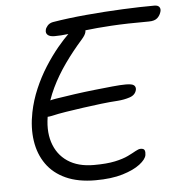

<svg xmlns="http://www.w3.org/2000/svg" viewBox="-52 -757 761 813"><g transform="rotate(-5 329.0 -350.5)"><path d="M321 7Q248 7 196 -16.5Q144 -40 114 -82.5Q84 -125 75.5 -181.5Q67 -238 80 -303Q90 -353 110.5 -401Q131 -449 158 -491.5Q185 -534 214 -569Q239 -599 263 -622.5Q287 -646 311 -646Q324 -646 330 -639.5Q336 -633 333 -621Q330 -609 315 -592Q275 -547 240.5 -498.5Q206 -450 181.5 -399Q157 -348 146 -295Q131 -224 148 -170.5Q165 -117 209 -87.5Q253 -58 320 -58Q375 -58 410 -65.5Q445 -73 466.5 -83.5Q488 -94 501 -101.5Q514 -109 523 -109Q537 -109 540 -101Q543 -93 541 -81Q538 -63 511.5 -42.5Q485 -22 437.5 -7.5Q390 7 321 7ZM162 -281Q139 -276 127.5 -280Q116 -284 112.5 -293.5Q109 -303 111 -312Q114 -326 133.5 -336.5Q153 -347 186 -352Q223 -358 266 -364Q309 -370 350.5 -374.5Q392 -379 427 -382.5Q462 -386 484 -386Q511 -386 519 -379Q527 -372 525 -360Q520 -338 496 -330Q472 -322 444 -320Q411 -318 373 -313.5Q335 -309 296 -303.5Q257 -298 222 -292.5Q187 -287 162 -281ZM202 -616Q182 -616 173 -624Q164 -632 167 -645Q168 -653 176.5 -663Q185 -673 200 -676Q266 -687 344.5 -694Q423 -701 499 -704.5Q575 -708 634 -708Q648 -708 654 -701Q660 -694 658 -683Q654 -666 642 -654.5Q630 -643 605 -643Q510 -643 445 -639Q380 -635 336 -629.5Q292 -624 260.5 -620Q229 -616 202 -616Z"/></g></svg>

Font: Shantell Sans Light
Style: Italic
Weight: 300
Italic angle: -11°
Designer: Stephen Nixon, Anya Danilova, Shantell Martin
Foundry: Arrow Type
Version: Version 1.008;[ac192a2d6]